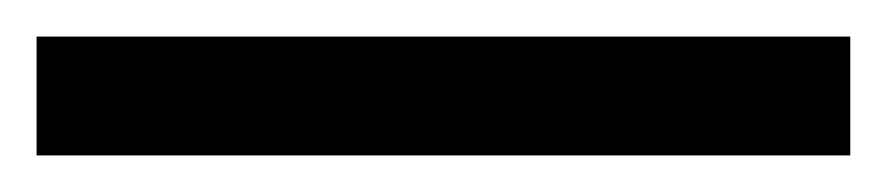

<svg xmlns="http://www.w3.org/2000/svg" viewBox="-24 -845 485 105"><path d="M441 -760H-4V-825H441Z"/></svg>

Font: Noto Sans Display Condensed
Style: Regular
Weight: 400
Width: 3
Designer: Monotype Design Team
Foundry: Monotype Imaging Inc.
Version: Version 2.003